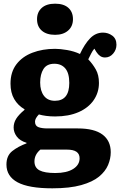

<svg xmlns="http://www.w3.org/2000/svg" viewBox="-20 -792 652 1042"><path d="M264 230Q136 230 75.5 197.5Q15 165 15 101Q15 53 46.5 28Q78 3 124 -14V-17Q88 -28 71 -51Q54 -74 54 -100Q54 -125 67.5 -147Q81 -169 113 -196V-199Q77 -220 57 -254.5Q37 -289 37 -338Q37 -401 69 -443Q101 -485 156 -506Q211 -527 279 -527Q306 -527 344 -520.5Q382 -514 414 -499Q439 -553 469 -584Q499 -615 539 -615Q567 -615 589.5 -598.5Q612 -582 612 -549Q612 -522 594 -501Q576 -480 550 -480Q535 -480 523.5 -488Q512 -496 503 -510L492 -528Q482 -516 474.5 -501Q467 -486 459 -470Q483 -445 500 -415Q517 -385 517 -342Q517 -290 488.5 -248.5Q460 -207 406.5 -183.5Q353 -160 279 -160Q253 -160 230.5 -163Q208 -166 191 -171Q170 -149 170 -132Q170 -109 188.5 -102Q207 -95 238 -95H402Q492 -95 536.5 -61.5Q581 -28 581 34Q581 69 566.5 103.5Q552 138 517.5 166.5Q483 195 421 212.5Q359 230 264 230ZM278 -245Q356 -245 356 -342Q356 -395 334.5 -420.5Q313 -446 275 -446Q234 -446 216 -417.5Q198 -389 198 -344Q198 -299 218.5 -272Q239 -245 278 -245ZM280 147Q342 147 377 125Q412 103 412 67Q412 20 344 20H199Q167 47 167 84Q167 118 194.5 132.5Q222 147 280 147ZM279 -603Q233 -603 207 -625.5Q181 -648 181 -688Q181 -726 206.5 -749Q232 -772 279 -772Q326 -772 351 -749.5Q376 -727 376 -688Q376 -649 349.5 -626Q323 -603 279 -603Z"/></svg>

Font: Literata 12pt
Style: Bold
Weight: 700
Designer: Latin by Veronika Burian and Jose Scaglione. Greek by Irene Vlachou. Cyrillic by Vera Evstafieva.
Foundry: TypeTogether
Version: Version 3.002